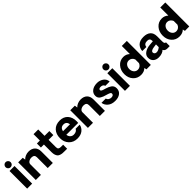

<svg xmlns="http://www.w3.org/2000/svg" viewBox="458 -2488 4234 4234"><g transform="rotate(-45 2575.0 -371.0)"><path d="M132.8 -590.8Q100.6 -590.8 77.4 -614Q54.2 -637.2 54.2 -670.2Q54.2 -703.1 77.6 -726.6Q101.1 -750 132.8 -750Q166 -750 189.5 -726.6Q212.9 -703.1 212.9 -670.2Q212.9 -637.2 189.5 -614Q166 -590.8 132.8 -590.8ZM57.1 -549.8H212.9V0H57.1Z M654.8 -557.1Q751 -557.1 804.4 -504.6Q857.9 -452.1 857.9 -356V0H698.7V-336.9Q698.7 -418.9 607.9 -418.9Q559.1 -418.9 522.5 -394Q485.8 -369.1 485.8 -328.1V0H326.7V-549.8H469.7L479 -482.9Q508.8 -517.1 556.9 -537.1Q605 -557.1 654.8 -557.1Z M1233.9 1Q1189.9 1 1162.4 -1Q1134.8 -2.9 1101.8 -13.4Q1068.8 -23.9 1050.3 -43.5Q1031.7 -63 1018.8 -98.9Q1005.9 -134.8 1005.9 -187V-426.8H912.6V-551.8H1005.9V-750H1151.9V-551.8H1300.8V-426.8H1151.9V-196.8Q1151.9 -154.8 1172.9 -139.4Q1193.8 -124 1233.9 -124H1302.7V1Z M1880.4 -275.9Q1880.4 -253.9 1877.4 -229H1507.3Q1514.2 -174.8 1546.9 -144.3Q1579.6 -113.8 1628.4 -113.8Q1714.4 -113.8 1747.6 -178.2H1873.5Q1859.4 -98.1 1794.9 -46.6Q1730.5 4.9 1624.5 4.9Q1504.4 4.9 1429.4 -73.5Q1354.5 -151.9 1354.5 -274.9Q1354.5 -398.9 1426 -477.1Q1497.6 -555.2 1625.5 -555.2Q1743.7 -555.2 1812 -480Q1880.4 -404.8 1880.4 -275.9ZM1623.5 -435.1Q1531.7 -435.1 1510.3 -335.9H1729.5Q1713.4 -435.1 1623.5 -435.1Z M2279.3 -557.1Q2375.5 -557.1 2429 -504.6Q2482.4 -452.1 2482.4 -356V0H2323.2V-336.9Q2323.2 -418.9 2232.4 -418.9Q2183.6 -418.9 2147 -394Q2110.4 -369.1 2110.4 -328.1V0H1951.2V-549.8H2094.2L2103.5 -482.9Q2133.3 -517.1 2181.4 -537.1Q2229.5 -557.1 2279.3 -557.1Z M2801.8 6.8Q2691.9 6.8 2627 -49.1Q2562 -105 2554.2 -179.2H2688Q2696.8 -143.1 2728.3 -123.5Q2759.8 -104 2796.9 -106Q2862.8 -109.9 2862.8 -159.2Q2862.8 -172.4 2855 -182.1Q2847.2 -191.9 2828.1 -200.4Q2809.1 -209 2794.9 -213.4Q2780.8 -217.8 2750 -227.1Q2709 -238.3 2684.1 -247.6Q2659.2 -256.8 2628.2 -274.9Q2597.2 -293 2581.5 -320.1Q2565.9 -347.2 2565.9 -383.8Q2565.9 -462.9 2628.4 -511Q2690.9 -559.1 2793.9 -559.1Q2874 -559.1 2939.9 -514.2Q3005.9 -469.2 3014.2 -383.8H2878.9Q2863.8 -438 2797.9 -441.9Q2765.6 -443.8 2746.8 -433.3Q2728 -422.9 2728 -401.9Q2728 -394 2731 -387.5Q2733.9 -380.9 2741 -375.5Q2748 -370.1 2754.4 -366.5Q2760.7 -362.8 2773.9 -357.9Q2787.1 -353 2795.7 -350.6Q2804.2 -348.1 2821 -343Q2837.9 -337.9 2847.2 -335Q2885.3 -322.8 2910.2 -311.8Q2935.1 -300.8 2963.1 -282Q2991.2 -263.2 3005.6 -234.1Q3020 -205.1 3020 -167Q3020 -85.9 2960.9 -39.6Q2901.9 6.8 2801.8 6.8Z M3182.6 -590.8Q3150.4 -590.8 3127.2 -614Q3104 -637.2 3104 -670.2Q3104 -703.1 3127.4 -726.6Q3150.9 -750 3182.6 -750Q3215.8 -750 3239.3 -726.6Q3262.7 -703.1 3262.7 -670.2Q3262.7 -637.2 3239.3 -614Q3215.8 -590.8 3182.6 -590.8ZM3106.9 -549.8H3262.7V0H3106.9Z M3914.6 -749V-1L3777.8 0L3765.6 -54.2Q3707.5 4.9 3609.4 4.9Q3498.5 4.9 3427.5 -73Q3356.4 -150.9 3356.4 -271Q3356.4 -392.1 3428 -473.6Q3499.5 -555.2 3609.4 -555.2Q3696.3 -555.2 3757.8 -496.1V-749ZM3640.6 -127Q3679.7 -127 3711.2 -150.4Q3742.7 -173.8 3757.8 -212.9V-329.1Q3742.7 -368.2 3711.2 -392.1Q3679.7 -416 3640.6 -416Q3583.5 -416 3548.6 -374.5Q3513.7 -333 3513.7 -271Q3513.7 -210 3548.6 -168.5Q3583.5 -127 3640.6 -127Z M4161.1 7.8Q4080.1 7.8 4031 -35.2Q3981.9 -78.1 3981.9 -155.8Q3981.9 -229 4046.6 -274.4Q4111.3 -319.8 4207 -329.1L4314.9 -338.9V-348.1Q4314.9 -394 4293.9 -414.1Q4272.9 -434.1 4231 -434.1Q4132.8 -434.1 4125 -350.1H3997.1Q4002.9 -439 4060.5 -496.6Q4118.2 -554.2 4235.4 -554.2Q4340.3 -554.2 4399.7 -503.2Q4459 -452.1 4459 -347.2V-182.1Q4459 -116.2 4502.9 -116.2V0Q4498 0 4484.6 0.5Q4471.2 1 4463.4 1Q4462.4 1 4449.7 1Q4437 1 4434.1 1Q4431.2 1 4420.2 0.5Q4409.2 0 4405.3 -1Q4401.4 -2 4391.4 -3.9Q4381.3 -5.9 4376.7 -8.5Q4372.1 -11.2 4364 -15.6Q4356 -20 4351.1 -25.4Q4346.2 -30.8 4340.6 -37.8Q4335 -44.9 4331.1 -54.2Q4308.1 -26.4 4261.7 -9.3Q4215.3 7.8 4161.1 7.8ZM4203.1 -106Q4258.3 -106 4314.9 -154.8V-240.2L4240.2 -230Q4137.2 -215.8 4137.2 -165Q4137.2 -138.2 4155.8 -122.1Q4174.3 -106 4203.1 -106Z M5113.8 -749V-1L4977.1 0L4964.8 -54.2Q4906.7 4.9 4808.6 4.9Q4697.8 4.9 4626.7 -73Q4555.7 -150.9 4555.7 -271Q4555.7 -392.1 4627.2 -473.6Q4698.7 -555.2 4808.6 -555.2Q4895.5 -555.2 4957 -496.1V-749ZM4839.8 -127Q4878.9 -127 4910.4 -150.4Q4941.9 -173.8 4957 -212.9V-329.1Q4941.9 -368.2 4910.4 -392.1Q4878.9 -416 4839.8 -416Q4782.7 -416 4747.8 -374.5Q4712.9 -333 4712.9 -271Q4712.9 -210 4747.8 -168.5Q4782.7 -127 4839.8 -127Z"/></g></svg>

Font: Oakes Grotesk
Style: Bold
Weight: 700
Designer: Samuel Oakes
Foundry: Samuel Oakes
Version: Version 1.0 | wf-rip DC20170320